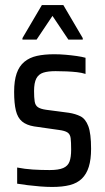

<svg xmlns="http://www.w3.org/2000/svg" viewBox="-20 -733 416 761"><path d="M187 8Q165 8 139.5 6Q114 4 90 1Q66 -2 48 -5V-69Q63 -66 79 -64Q95 -62 110.5 -61Q126 -60 143 -59.5Q160 -59 177 -59Q212 -59 230.5 -67Q249 -75 255.5 -92.5Q262 -110 262 -140Q262 -170 260 -185.5Q258 -201 247.5 -208Q237 -215 213 -218L115 -232Q85 -237 67.5 -251.5Q50 -266 43 -294.5Q36 -323 36 -369Q36 -413 46 -442Q56 -471 76.5 -488Q97 -505 126.5 -511.5Q156 -518 195 -518Q217 -518 240 -516Q263 -514 284 -511Q305 -508 319 -504V-440Q303 -445 284.5 -447Q266 -449 245 -450Q224 -451 200 -451Q170 -451 151.5 -445Q133 -439 124 -422Q115 -405 115 -372Q115 -346 117.5 -330.5Q120 -315 130.5 -308Q141 -301 162 -298L253 -286Q279 -282 299 -272Q319 -262 330 -233Q341 -204 341 -143Q341 -101 332 -72Q323 -43 304.5 -25Q286 -7 257 0.5Q228 8 187 8ZM69 -576V-582L146 -713H231L308 -582V-576H251L188 -670L125 -576Z"/></svg>

Font: Saira Condensed Medium
Style: Regular
Weight: 500
Width: 3
Designer: Hector Gatti with collaboration of the Omnibus-Type team
Foundry: Omnibus-Type
Version: Version 1.101